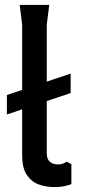

<svg xmlns="http://www.w3.org/2000/svg" viewBox="-20 -748 349 780"><path d="M8 -283V-362L267 -449V-370ZM270 -81V0Q255 6 238.5 9Q222 12 201 12Q166 12 136.5 1Q107 -10 88.5 -38Q70 -66 70 -117V-648L60 -728H180L170 -648V-125Q170 -102 182.5 -91Q195 -80 216 -80Q228 -80 236.5 -83.5Q245 -87 252 -91Z"/></svg>

Font: AR One Sans Medium
Style: Regular
Weight: 500
Designer: Niteesh Yadav
Foundry: Niteesh Yadav
Version: Version 1.001;gftools[0.9.33]